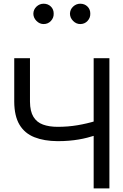

<svg xmlns="http://www.w3.org/2000/svg" viewBox="-20 -1040 679 1060"><path d="M58.6 -718.8H145.5V-478.5Q146 -425.3 164.6 -395Q183.1 -364.7 217.3 -352.3Q251.5 -339.8 297.9 -339.8Q326.7 -339.8 354 -342Q381.3 -344.2 407.5 -348.6Q433.6 -353 458.7 -358.9Q483.9 -364.7 507.8 -372.1V-293Q484.4 -285.6 461.4 -279.8Q438.5 -273.9 413.8 -269.8Q389.2 -265.6 360.8 -263.2Q332.5 -260.7 297.9 -260.7Q223.6 -261.2 169.9 -282.5Q116.2 -303.7 87.6 -351.6Q59.1 -399.4 58.6 -478.5ZM497.1 -718.8H584V0H497.1ZM220.7 -907.2Q198.7 -907.2 181.6 -924.3Q164.6 -941.4 164.1 -963.9Q164.6 -987.8 181.6 -1003.7Q198.7 -1019.5 220.7 -1019.5Q245.1 -1019.5 261 -1003.7Q276.9 -987.8 276.4 -963.9Q276.9 -941.4 261 -924.3Q245.1 -907.2 220.7 -907.2ZM422.9 -907.2Q400.9 -907.2 383.8 -924.3Q366.7 -941.4 366.2 -963.9Q366.7 -987.8 383.8 -1003.7Q400.9 -1019.5 422.9 -1019.5Q447.3 -1019.5 463.1 -1003.7Q479 -987.8 478.5 -963.9Q479 -941.4 463.1 -924.3Q447.3 -907.2 422.9 -907.2Z"/></svg>

Font: Inter Display V
Style: Regular
Weight: 400
Designer: Rasmus Andersson
Foundry: rsms
Version: Version 3.015;git-src